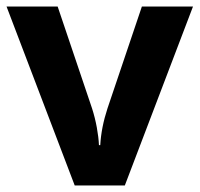

<svg xmlns="http://www.w3.org/2000/svg" viewBox="-20 -566 609 586"><path d="M208 0 0 -546H156L261 -235Q270 -207 275.5 -177Q281 -147 282 -123H286Q289 -177 308 -235L413 -546H569L361 0Z"/></svg>

Font: Noto Sans Vithkuqi
Style: Bold
Weight: 700
Version: Version 1.001; ttfautohint (v1.8.4.7-5d5b)